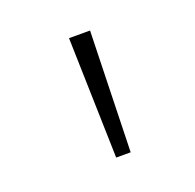

<svg xmlns="http://www.w3.org/2000/svg" viewBox="-62 -793 392 386"><g transform="rotate(-20 134.5 -600.0)"><path d="M127 -471 120 -729H165L158 -471Z"/></g></svg>

Font: Noto Sans Bengali UI ExtraLight
Style: Regular
Weight: 200
Designer: Jelle Bosma - Monotype Design Team
Foundry: Monotype Imaging Inc.
Version: Version 2.003; ttfautohint (v1.8.4.7-5d5b)